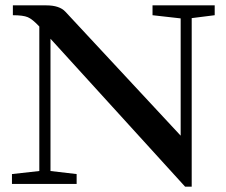

<svg xmlns="http://www.w3.org/2000/svg" viewBox="-20 -683 839 713"><path d="M24.4 0V-36.6L126 -47.9V-584.5Q100.6 -611.8 83.3 -619.1Q65.9 -626.5 27.8 -626.5V-663.1H151.9Q201.2 -663.1 223.1 -639.2L650.9 -179.2V-614.7L546.4 -626.5V-663.1H777.3V-626.5L691.9 -615.7V10.3H667.5L167.5 -539.1V-47.9L264.6 -36.6V0Z"/></svg>

Font: Elstob 8pt Medium
Style: Regular
Weight: 500
Designer: Peter S. Baker
Version: Version 1.015